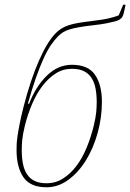

<svg xmlns="http://www.w3.org/2000/svg" viewBox="-20 -780 551 812"><path d="M177 12Q108 12 79 -30.5Q50 -73 50 -145Q50 -155 50.5 -169Q51 -183 54 -204Q57 -225 63 -255.5Q69 -286 80 -330Q109 -442 144.5 -523Q180 -604 216 -640Q228 -652 241 -660Q254 -668 271 -673.5Q288 -679 311 -683Q334 -687 368 -691Q419 -697 444.5 -703.5Q470 -710 482 -715L501 -760H511Q505 -730 502 -719.5Q499 -709 493 -703Q490 -700 484.5 -696.5Q479 -693 466 -689.5Q453 -686 431 -681.5Q409 -677 372 -673Q338 -669 315 -665Q292 -661 275.5 -656Q259 -651 247.5 -644Q236 -637 226 -627Q211 -612 195.5 -589.5Q180 -567 164.5 -533Q149 -499 132.5 -452.5Q116 -406 98 -342L103 -341Q131 -414 178 -460Q225 -506 284 -506Q353 -506 382 -463.5Q411 -421 411 -349Q411 -283 393 -218Q375 -153 343.5 -102Q312 -51 269 -19.5Q226 12 177 12ZM177 -5Q215 -5 246.5 -25Q278 -45 303 -78Q328 -111 346 -154.5Q364 -198 376 -246Q385 -284 387 -306Q389 -328 389 -349Q389 -380 384 -406Q379 -432 367 -450.5Q355 -469 335 -479Q315 -489 284 -489Q246 -489 215 -469Q184 -449 159 -416Q134 -383 115.5 -339.5Q97 -296 85 -248Q76 -210 74 -188Q72 -166 72 -145Q72 -113 77 -87.5Q82 -62 94 -43.5Q106 -25 126 -15Q146 -5 177 -5Z"/></svg>

Font: IBM Plex Serif Thin
Style: Italic
Weight: 100
Italic angle: -14°
Designer: Mike Abbink, Paul van der Laan, Pieter van Rosmalen
Foundry: Bold Monday
Version: Version 3.001